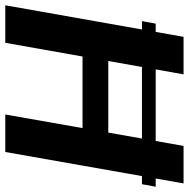

<svg xmlns="http://www.w3.org/2000/svg" viewBox="-20 -701 715 727"><g transform="rotate(90 337.5 -337.5)"><path d="M54 -517.5H671.5L681 -569.5H63.5ZM-6 0H136L188 -292.5H459L407.5 0H549.5L668.5 -675H526.5L476 -390H205L255.5 -675H113.5Z"/></g></svg>

Font: Anybody UltraCondensed Thin SemiBold
Style: Italic
Weight: 600
Italic angle: -10°
Version: Version 1.111